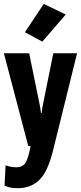

<svg xmlns="http://www.w3.org/2000/svg" viewBox="-21 -759 417 990"><path d="M2.4 198.2Q15.1 203.6 29.3 207.5Q43.5 211.4 70.3 211.4Q135.7 211.4 179.7 171.1Q223.6 130.9 251.5 21L376.5 -484.4H253.9L203.1 -233.4Q199.7 -219.2 197.3 -204.6Q194.8 -189.9 193.8 -176.3H190.4Q189 -189.9 186.5 -204.8Q184.1 -219.7 180.7 -233.4L129.4 -484.4H-1L124.5 -6.8L136.7 -4.4Q122.6 67.4 106.9 85.4Q91.3 103.5 64 103.5Q45.9 103.5 32 100.3Q18.1 97.2 7.8 93.3ZM107.4 -592.8 197.3 -544.4 317.9 -684.1 204.6 -738.8Z"/></svg>

Font: Roboto Flex
Style: wght 700 wdth 25 opsz 34 GRAD 0.00 slnt 0.00 XTRA 468 XOPQ 96 YOPQ 79 YTLC 514 YTUC 712 YTAS 750 YTDE -203.00 YTFI 738
Weight: 700
Width: 1
Designer: Berlow after Robertson
Foundry: Google
Version: Version 3.100